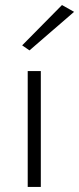

<svg xmlns="http://www.w3.org/2000/svg" viewBox="-20 -742 314 762"><path d="M274 -695 97 -542 68 -562 226 -722ZM90 -460H142V0H90Z"/></svg>

Font: Renner* Light
Style: Light
Weight: 300
Version: Version 003.000 ; ttfautohint (v0.97) -l 8 -r 50 -G 200 -x 1